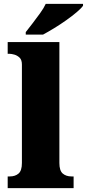

<svg xmlns="http://www.w3.org/2000/svg" viewBox="-20 -979 452 999"><path d="M20 0V-61H31Q59 -61 76.5 -76Q94 -91 94 -131V-643Q94 -668 81.5 -679.5Q69 -691 54 -695Q39 -699 31 -699H20V-760H289V-131Q289 -91 306.5 -76Q324 -61 352 -61H363V0ZM114 -812Q129 -831 149 -857Q169 -883 188.5 -910Q208 -937 218 -959H412V-949Q403 -936 379.5 -916Q356 -896 325 -874Q294 -852 262 -832.5Q230 -813 204 -799H114Z"/></svg>

Font: Noto Serif Devanagari Black
Style: Regular
Weight: 900
Designer: Universal Thirst, Indian Type Foundry and the Monotype Design Team
Foundry: Monotype Imaging Inc.
Version: Version 2.004; ttfautohint (v1.8.4.7-5d5b)